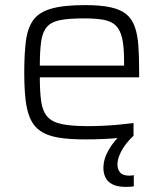

<svg xmlns="http://www.w3.org/2000/svg" viewBox="-20 -538 640 752"><path d="M313 8Q249 8 206.5 0.5Q164 -7 138 -25Q112 -43 98.5 -73.5Q85 -104 80 -148.5Q75 -193 75 -254Q75 -327 81.5 -377.5Q88 -428 110 -459Q132 -490 180.5 -504Q229 -518 313 -518Q373 -518 412.5 -509.5Q452 -501 474.5 -482.5Q497 -464 508 -433Q519 -402 522 -358Q525 -314 525 -255V-235H136Q136 -177 141.5 -139.5Q147 -102 165.5 -81Q184 -60 222 -52Q260 -44 325 -44Q353 -44 385 -45.5Q417 -47 448 -50Q479 -53 503 -56V-6Q482 -1 450 2Q418 5 382.5 6.5Q347 8 313 8ZM466 -262V-297Q466 -354 458.5 -387.5Q451 -421 433.5 -438Q416 -455 385.5 -460.5Q355 -466 310 -466Q252 -466 217 -459.5Q182 -453 164.5 -433.5Q147 -414 141.5 -377.5Q136 -341 136 -281H486ZM473 194Q440 194 420.5 184Q401 174 393 157Q385 140 385 120Q385 85 406 48.5Q427 12 460 -16L503 -6Q490 5 475 24Q460 43 450 65Q440 87 440 107Q440 124 450 137Q460 150 487 150Q490 150 494 149.5Q498 149 504 148V192Q496 193 489 193.5Q482 194 473 194Z"/></svg>

Font: Saira SemiExpanded Light
Style: Regular
Weight: 300
Width: 6
Designer: Hector Gatti with collaboration of the Omnibus-Type team
Foundry: Omnibus-Type
Version: Version 1.101